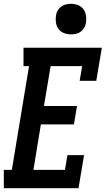

<svg xmlns="http://www.w3.org/2000/svg" viewBox="-31 -985 553 1005"><path d="M-11 0V-96H31L121 -639H92V-735H502L473 -562H386L399 -639H234L199 -430H372L356 -334H183L144 -96H309L322 -173H409L380 0ZM341 -805Q321 -805 303.5 -812Q286 -819 275.5 -833Q265 -847 262 -866Q259 -885 262 -904Q264 -918 271 -930Q278 -942 289.5 -950.5Q301 -959 314 -962Q327 -965 341 -965Q360 -965 377.5 -958Q395 -951 405.5 -937Q416 -923 419 -904Q422 -885 419 -866Q417 -852 410 -840Q403 -828 392 -819.5Q381 -811 367.5 -808Q354 -805 341 -805Z"/></svg>

Font: Iosevka Gothic
Style: Bold Italic
Weight: 700
Italic angle: -9°
Monospace: yes
Designer: Belleve Invis
Foundry: Belleve Invis
Version: Version 15.5.1; ttfautohint (v1.8.4)